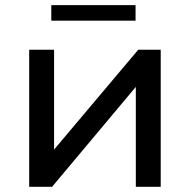

<svg xmlns="http://www.w3.org/2000/svg" viewBox="-20 -722 734 742"><path d="M92.8 0V-529.8H189V-144L514.2 -529.8H601.1V0H504.9V-386.2L181.2 0ZM178.2 -642.1V-702.1H503.9V-642.1Z"/></svg>

Font: Montserrat Medium
Style: Regular
Weight: 500
Designer: Julieta Ulanovsky
Foundry: Julieta Ulanovsky
Version: Version 7.200